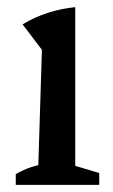

<svg xmlns="http://www.w3.org/2000/svg" viewBox="-20 -516 316 536"><path d="M24 0V-30Q38 -38 53.5 -44.5Q69 -51 87 -55L97 -377L43 -448Q76 -468 113 -480Q150 -492 190 -496V-53L257 -33V0Z"/></svg>

Font: Piazzolla Medium
Style: Regular
Weight: 500
Designer: Juan Pablo del Peral
Foundry: Huerta Tipografica
Version: Version 1.330